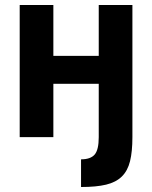

<svg xmlns="http://www.w3.org/2000/svg" viewBox="-20 -550 610 770"><path d="M59 -530H194V-326H376V-530H511V0Q511 58 501.5 96.5Q492 135 468.5 158Q445 181 405.5 190.5Q366 200 305 200V89Q343 89 359.5 70Q376 51 376 0V-214H194V0H59Z"/></svg>

Font: Golos UI
Style: Bold
Weight: 700
Designer: A.Korolkova, Vitaly Kuzmin
Foundry: ParaType Ltd
Version: Version 2.000